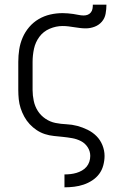

<svg xmlns="http://www.w3.org/2000/svg" viewBox="-20 -584 540 819"><path d="M255 215V160H256Q269 160 281.5 158.5Q294 157 306 153.5Q318 150 329.5 143.5Q341 137 349 127.5Q357 118 361 106Q365 94 365 81Q365 61 354 44Q343 27 325.5 18Q308 9 288.5 5.5Q269 2 249.5 0Q230 -2 210 -4Q190 -6 171.5 -12Q153 -18 136.5 -29Q120 -40 106.5 -54.5Q93 -69 83.5 -86.5Q74 -104 68 -122.5Q62 -141 60 -160.5Q58 -180 58 -200V-320Q58 -347 62 -373Q66 -399 76.5 -423.5Q87 -448 104.5 -468.5Q122 -489 145 -502.5Q168 -516 194 -522Q220 -528 247 -528Q258 -528 269.5 -527Q281 -526 292 -524.5Q303 -523 314.5 -520.5Q326 -518 337 -518Q346 -518 354 -521Q362 -524 367.5 -531Q373 -538 374.5 -546.5Q376 -555 376 -564H434Q434 -545 430.5 -525.5Q427 -506 414.5 -491.5Q402 -477 383.5 -470Q365 -463 346 -463Q334 -463 321.5 -464.5Q309 -466 296.5 -468Q284 -470 272 -471.5Q260 -473 247 -473Q219 -473 192 -461.5Q165 -450 148 -427Q131 -404 125 -376Q119 -348 119 -320V-200Q119 -177 124 -153.5Q129 -130 141.5 -110.5Q154 -91 174 -77.5Q194 -64 217 -59.5Q240 -55 263.5 -54Q287 -53 309.5 -47Q332 -41 353.5 -30.5Q375 -20 391.5 -3.5Q408 13 417 35.5Q426 58 426 81Q426 101 420.5 121.5Q415 142 403 158Q391 174 373.5 185.5Q356 197 336.5 203.5Q317 210 296.5 212.5Q276 215 256 215Z"/></svg>

Font: Iosevka Light
Style: Regular
Weight: 300
Monospace: yes
Designer: Belleve Invis
Foundry: Belleve Invis
Version: Version 32.5.0; ttfautohint (v1.8.4)